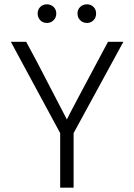

<svg xmlns="http://www.w3.org/2000/svg" viewBox="-20 -867 620 887"><path d="M196.5 -847Q215 -847 227.5 -835Q240 -823 240 -804.5Q240 -786 227.5 -773.5Q215 -761 196.5 -761Q178 -761 166 -773.5Q154 -786 154 -804.5Q154 -823 166 -835Q178 -847 196.5 -847ZM381.5 -847Q400 -847 412 -835Q424 -823 424 -804.5Q424 -786 412 -773.5Q400 -761 381.5 -761Q363 -761 350.5 -773.5Q338 -786 338 -804.5Q338 -823 350.5 -835Q363 -847 381.5 -847ZM320 0H258V-252L30 -674H101L154 -575L289 -315Q297 -334 479 -674H550L320 -252Z"/></svg>

Font: Hind Mysuru Light
Style: Regular
Weight: 300
Designer: Manushi Parikh, Hitesh Malaviya
Foundry: Indian Type Foundry
Version: Version 0.703;PS 1.0;hotconv 1.0.86;makeotf.lib2.5.63406